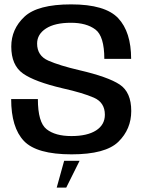

<svg xmlns="http://www.w3.org/2000/svg" viewBox="-20 -701 670 877"><path d="M239 156H282.5L343.5 33.5H273ZM307 4Q462 4 520.8 -53.5Q579.5 -111 579.5 -194Q579.5 -280 526.5 -315Q473.5 -350 342 -380.5Q252 -401.5 200.8 -424Q149.5 -446.5 149.5 -502Q149.5 -544.5 190 -570.8Q230.5 -597 304 -597Q375 -597 415.8 -566.2Q456.5 -535.5 456.5 -432H579Q579 -555 519.8 -618Q460.5 -681 305 -681Q151.5 -681 91.5 -624.5Q31.5 -568 31.5 -488.5Q31.5 -403 85 -365.2Q138.5 -327.5 266.5 -297.5Q358 -277 408.5 -255Q459 -233 459 -177Q459 -131 418.8 -105.2Q378.5 -79.5 306 -79.5Q232.5 -79.5 192.8 -110.8Q153 -142 153 -248.5H31Q31 -118.5 89.2 -57.2Q147.5 4 307 4Z"/></svg>

Font: Anybody Thin Medium
Style: Regular
Weight: 500
Version: Version 1.113;gftools[0.9.25]